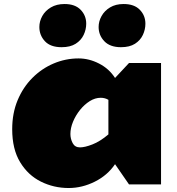

<svg xmlns="http://www.w3.org/2000/svg" viewBox="-20 -922 883 960"><path d="M41 -275.9Q41 -356 68.1 -420.9Q95.2 -485.8 142.1 -532.7Q189 -579.6 248.5 -604.7Q308.1 -629.9 373 -629.9Q425.3 -629.9 475.3 -604.2Q525.4 -578.6 555.2 -532.2L625 -606.9H785.2V0H625L555.2 -101.1Q517.6 -45.4 454.1 -13.7Q390.6 18.1 323.2 18.1Q249 18.1 184.6 -13.9Q120.1 -45.9 80.6 -111.1Q41 -176.3 41 -275.9ZM332 -252Q332 -228 343.3 -206.5Q354.5 -185.1 379.9 -185.1Q404.3 -185.1 442.4 -200Q480.5 -214.8 522 -250V-422.9Q504.9 -433.1 483.4 -433.1Q455.6 -433.1 428.7 -416.3Q401.9 -399.4 380.1 -372.3Q358.4 -345.2 345.2 -313.5Q332 -281.7 332 -252ZM302.7 -901.9Q355.5 -901.9 383.3 -873Q411.1 -844.2 411.1 -803.7Q411.1 -774.4 398.2 -747.3Q385.3 -720.2 358.2 -703.1Q331.1 -686 288.1 -686Q232.4 -686 204.6 -715.8Q176.8 -745.6 176.8 -787.1Q176.8 -815.4 191.4 -841.8Q206.1 -868.2 234.4 -885Q262.7 -901.9 302.7 -901.9ZM598.1 -901.9Q651.4 -901.9 679.2 -873Q707 -844.2 707 -803.7Q707 -774.4 694.3 -747.3Q681.6 -720.2 654.8 -703.1Q627.9 -686 585 -686Q530.3 -686 501.7 -715.8Q473.1 -745.6 473.1 -787.1Q473.1 -815.4 487.8 -841.8Q502.4 -868.2 530.3 -885Q558.1 -901.9 598.1 -901.9Z"/></svg>

Font: Rammetto One
Style: Regular
Weight: 400
Designer: Vernon Adams
Foundry: Vernon Adams
Version: Version 1.100; ttfautohint (v1.8.4.7-5d5b)